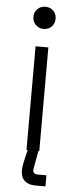

<svg xmlns="http://www.w3.org/2000/svg" viewBox="-58 -704 351 897"><g transform="rotate(5 118.0 -256.0)"><path d="M88 0V-486H148V0ZM118 -570Q96 -570 81 -585Q66 -600 66 -622Q66 -645 81 -659.5Q96 -674 118 -674Q141 -674 155.5 -659.5Q170 -645 170 -622Q170 -600 155.5 -585Q141 -570 118 -570ZM143 162Q111 162 93 145.5Q75 129 75 98Q75 84 77.5 70Q80 56 84 40L96 -11H146L132 65Q131 74 129.5 79Q128 84 128 91Q128 110 150 110H191V162Z"/></g></svg>

Font: Space Grotesk Light Light
Style: Regular
Weight: 300
Version: Version 2.000